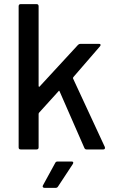

<svg xmlns="http://www.w3.org/2000/svg" viewBox="-20 -720 552 925"><path d="M155.8 0H80.1Q69.8 0 69.8 -9.8V-689.9Q69.8 -700.2 80.1 -700.2H155.8Q166 -700.2 166 -689.9V-305.2Q166 -303.7 167 -302.7Q168 -301.8 169.2 -301.8Q170.4 -301.8 170.9 -303.2L356 -503.9Q360.8 -508.8 368.2 -508.8H457Q462.9 -508.8 464.4 -505.4Q465.8 -502 461.9 -497.1L333 -348.1Q331.1 -342.8 332 -341.8L484.9 -12.2L485.8 -7.8Q485.8 0 477.1 0H397Q389.2 0 386.2 -7.8L267.1 -279.8Q265.1 -285.2 262.2 -280.8L168 -176.8Q167.5 -175.8 167 -174.6Q166.5 -173.3 166.3 -172.9Q166 -172.4 166 -171.9V-9.8Q166 0 155.8 0ZM248 185.1H194.8Q189 185.1 186.5 181.4Q184.1 177.7 187 172.9L246.1 64.9Q249 58.1 257.8 58.1H325.2Q331.1 58.1 332.5 61.3Q334 64.5 331.1 69.8L259.8 178.2Q255.9 185.1 248 185.1Z"/></svg>

Font: Gruenseis Font Medium
Style: Regular
Weight: 500
Designer: Jeremy Tribby
Foundry: Tribby Type
Version: Version 1.408;Glyphs 3.1.2 (3151)